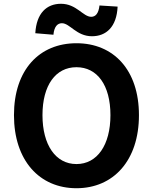

<svg xmlns="http://www.w3.org/2000/svg" viewBox="-20 -983 810 1017"><path d="M467 -791C542 -791 598 -840 603 -948L507 -954C502 -911 486 -894 463 -894C420 -894 385 -963 303 -963C227 -963 173 -913 167 -807L263 -799C267 -843 285 -860 308 -860C350 -860 385 -791 467 -791ZM385 14C581 14 716 -133 716 -373C716 -613 581 -754 385 -754C189 -754 54 -614 54 -373C54 -133 189 14 385 14ZM385 -114C275 -114 205 -215 205 -373C205 -532 275 -627 385 -627C495 -627 565 -532 565 -373C565 -215 495 -114 385 -114Z"/></svg>

Font: Noto Sans JP
Style: Bold
Weight: 700
Designer: Ryoko NISHIZUKA  (kana, bopomofo & ideographs); Paul D. Hunt (Latin, Greek & Cyrillic); Sandoll Communications , Soo-you
Foundry: Adobe
Version: Version 2.002;hotconv 1.0.116;makeotfexe 2.5.65601